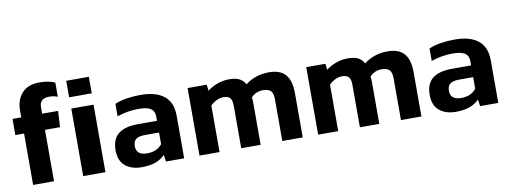

<svg xmlns="http://www.w3.org/2000/svg" viewBox="-58 -1003 3519 1327"><g transform="rotate(-10 1701.5 -340.0)"><path d="M234.1 0V-360.7H339.7L346.2 -473.9H234.1V-517.7Q234.1 -550 250.8 -565.7Q267.5 -581.4 304.1 -581.4Q334.1 -581.4 361.3 -570.5V-669.8Q318.1 -690.2 252.1 -690.2Q173 -690.2 130.2 -644.2Q87.5 -598.2 87.5 -520.5V-473.9H26.3V-360.7H87.5V0Z M596.4 -553.1V-669.2H437.6V-553.1ZM595 0V-473.9L438.8 -474V0Z M1012.6 -47.1 1020.1 0H1147.4V-297.6Q1147.4 -392.7 1090.2 -438.2Q1033.1 -483.8 926.2 -483.8Q876.2 -483.8 828.2 -476.4Q780.2 -469 744.7 -453V-365.7Q818.5 -390.9 895.6 -390.9Q936.9 -390.9 961.1 -382.7Q985.3 -374.6 996.3 -358.7Q1007.3 -342.8 1007.3 -315.8V-287.8H872.8Q782.7 -287.8 736.4 -251.6Q690.1 -215.3 690.1 -136.6Q690.1 -62.1 734.1 -26.1Q778.2 9.9 848.8 9.9Q904.4 9.9 944.5 -4.2Q984.6 -18.4 1012.6 -47.1ZM825.7 -140.9Q825.7 -177.1 846.7 -191.4Q867.7 -205.7 908.5 -205.5H1007.3V-123.8Q970.5 -78 902.2 -78Q825.7 -78 825.7 -140.9Z M1395.8 0V-326.1Q1415.5 -345.6 1439.3 -357.3Q1463 -368.9 1486.1 -368.9Q1521.8 -368.9 1535.4 -351Q1549 -333.1 1547.9 -294.8V0H1684.2V-298.7Q1684.2 -317.7 1681.1 -332.3Q1715 -368.9 1764.5 -368.9Q1803.6 -368.9 1819.9 -351.6Q1836.1 -334.3 1836.1 -293.2V0H1979.6V-310.7Q1979.6 -398.6 1942.4 -441.2Q1905.3 -483.8 1826.2 -483.8Q1732 -483.8 1660.8 -429Q1645.9 -456.7 1619.2 -470.3Q1592.6 -483.8 1548.1 -483.8Q1465.6 -483.8 1394.3 -431.1L1389.3 -473.9H1255V0Z M2228.5 0V-326.1Q2248.3 -345.6 2272 -357.3Q2295.7 -368.9 2318.9 -368.9Q2354.5 -368.9 2368.1 -351Q2381.7 -333.1 2380.7 -294.8V0H2516.9V-298.7Q2516.9 -317.7 2513.8 -332.3Q2547.7 -368.9 2597.2 -368.9Q2636.3 -368.9 2652.6 -351.6Q2668.9 -334.3 2668.9 -293.2V0H2812.4V-310.7Q2812.4 -398.6 2775.2 -441.2Q2738 -483.8 2659 -483.8Q2564.7 -483.8 2493.5 -429Q2478.6 -456.7 2452 -470.3Q2425.3 -483.8 2380.8 -483.8Q2298.4 -483.8 2227 -431.1L2222.1 -473.9H2087.7V0Z M3217.2 -47.1 3224.7 0H3351.9V-297.6Q3351.9 -392.7 3294.8 -438.2Q3237.7 -483.8 3130.8 -483.8Q3080.8 -483.8 3032.8 -476.4Q2984.8 -469 2949.3 -453V-365.7Q3023.1 -390.9 3100.2 -390.9Q3141.5 -390.9 3165.7 -382.7Q3189.9 -374.6 3200.9 -358.7Q3211.8 -342.8 3211.8 -315.8V-287.8H3077.3Q2987.3 -287.8 2941 -251.6Q2894.7 -215.3 2894.7 -136.6Q2894.7 -62.1 2938.7 -26.1Q2982.8 9.9 3053.4 9.9Q3108.9 9.9 3149.1 -4.2Q3189.2 -18.4 3217.2 -47.1ZM3030.3 -140.9Q3030.3 -177.1 3051.3 -191.4Q3072.3 -205.7 3113.1 -205.5H3211.8V-123.8Q3175.1 -78 3106.8 -78Q3030.3 -78 3030.3 -140.9Z"/></g></svg>

Font: Arad-VF Thin Dots1
Style: Regular
Weight: 100
Designer: Mohammad Darvishi
Version: Version 1.000;August 30, 2024;FontCreator 15.0.0.2992 64-bit